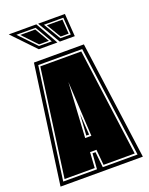

<svg xmlns="http://www.w3.org/2000/svg" viewBox="-142 -830 699 903"><g transform="rotate(-20 207.0 -378.0)"><path d="M1 0 83 -591H333L413 0ZM21 -18H190L196 -96H211L219 -18H393L318 -573H98ZM31 -27 105 -564H310L382 -27H226L219 -105H187L182 -27ZM188 -175H219L204 -450ZM197 -184 204 -291 211 -184ZM126 -642 17 -756H155L219 -642ZM231 -642 164 -756H298L306 -642ZM132 -656H196L146 -742H50ZM239 -656H291L285 -742H188ZM135 -663 67 -735H142L184 -663ZM243 -663 200 -735H278L283 -663Z"/></g></svg>

Font: Alumni Sans Collegiate One
Style: Regular
Weight: 400
Designer: Robert E. Leuschke
Foundry: Robert E. Leuschke
Version: Version 1.100